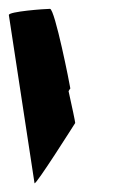

<svg xmlns="http://www.w3.org/2000/svg" viewBox="-61 -614 292 434"><path d="M17 -200C18 -192 109 -336 109 -336C109 -339 102 -372 94 -408C96 -412 98 -414 98 -414C97 -422 63 -594 52 -594C41 -594 -42 -588 -41 -580Z"/></svg>

Font: Ampere
Style: RevIta
Weight: 400
Version: Version 1